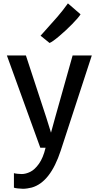

<svg xmlns="http://www.w3.org/2000/svg" viewBox="-20 -891 585 1158"><path d="M533.7 -556.6 346.2 17.6Q283.7 208.5 171.4 240.2Q160.2 243.2 145 245.4Q129.9 247.6 118.7 247.6Q106 247.6 86.9 245.4Q67.9 243.2 64 240.7V153.3Q71.3 155.8 86.2 157.2Q101.1 158.7 110.8 158.7Q135.3 158.7 162.4 145.5Q189.5 132.3 214.8 96.9Q240.2 61.5 254.9 0H223.1L21.5 -556.6H136.2L259.3 -181.6L287.6 -90.8L312.5 -181.6L418 -556.6ZM234.9 -687Q293 -751 326.4 -789.8Q359.9 -828.6 389.6 -870.6L465.8 -804.7Q454.1 -785.2 415.5 -745.8Q377 -706.5 336.4 -672.4Q295.9 -638.2 278.8 -631.8L224.6 -675.8Z"/></svg>

Font: Merriweather Sans
Style: Regular
Weight: 400
Designer: Eben Sorkin
Foundry: Eben Sorkin
Version: Version 1.006; ttfautohint (v1.4.1) -l 6 -r 50 -G 0 -x 11 -H